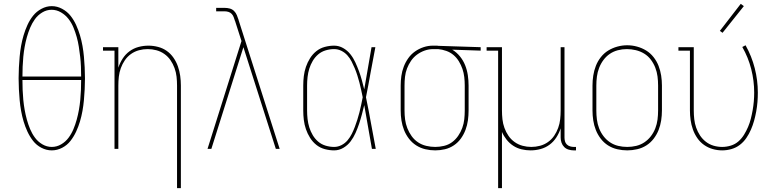

<svg xmlns="http://www.w3.org/2000/svg" viewBox="-20 -776 4040 1001"><path d="M250 8Q222 8 196 -5.5Q170 -19 152.5 -41.5Q135 -64 123 -90Q111 -116 103 -143Q95 -170 90 -198Q85 -226 82.5 -254Q80 -282 78.5 -310.5Q77 -339 77 -368Q77 -396 78.5 -424.5Q80 -453 82.5 -481Q85 -509 90 -537Q95 -565 103 -592Q111 -619 123 -645.5Q135 -672 152.5 -694Q170 -716 196 -730Q222 -744 250 -744Q278 -744 304 -730Q330 -716 347.5 -694Q365 -672 377 -645.5Q389 -619 397 -592Q405 -565 410 -537Q415 -509 417.5 -481Q420 -453 421.5 -424.5Q423 -396 423 -367Q423 -339 421.5 -310.5Q420 -282 417.5 -254Q415 -226 410 -198Q405 -170 397 -143Q389 -116 377 -90Q365 -64 347.5 -41.5Q330 -19 304 -5.5Q278 8 250 8ZM97 -377H403Q403 -403 402 -429Q401 -455 398 -480.5Q395 -506 391 -532Q387 -558 380 -583Q373 -608 363 -632.5Q353 -657 337 -677.5Q321 -698 298 -711.5Q275 -725 249 -725Q223 -725 200 -711Q177 -697 162 -676Q147 -655 137 -631Q127 -607 120 -582Q113 -557 108.5 -531.5Q104 -506 101.5 -480Q99 -454 98 -428Q97 -402 97 -377ZM250 -10Q276 -10 299 -23.5Q322 -37 337.5 -58Q353 -79 363 -103Q373 -127 380 -152.5Q387 -178 391.5 -203.5Q396 -229 398.5 -255Q401 -281 402 -307Q403 -333 403 -359H97Q97 -333 98 -307Q99 -281 101.5 -255Q104 -229 108.5 -203.5Q113 -178 120 -152.5Q127 -127 137 -103Q147 -79 162.5 -58Q178 -37 201 -23.5Q224 -10 250 -10Z M903 205V-330Q903 -353 900.5 -376Q898 -399 890 -421Q882 -443 869 -462Q856 -481 837 -494.5Q818 -508 795.5 -514Q773 -520 750 -520Q727 -520 704.5 -514Q682 -508 663 -494.5Q644 -481 631 -462Q618 -443 610 -421Q602 -399 599.5 -376Q597 -353 597 -330V0H577V-512H517V-530H597V-423Q605 -448 619.5 -470.5Q634 -493 655 -508.5Q676 -524 701.5 -531Q727 -538 754 -538Q779 -538 804 -531.5Q829 -525 849.5 -510.5Q870 -496 884.5 -475Q899 -454 907.5 -430Q916 -406 919.5 -380.5Q923 -355 923 -330V205Z M1062 0 1239 -562 1206 -665Q1206 -665 1206 -665Q1206 -665 1206 -666L1205 -667Q1202 -676 1198.5 -686Q1195 -696 1188 -703.5Q1181 -711 1171 -714Q1161 -717 1151 -717H1107V-735H1151Q1165 -735 1178 -731.5Q1191 -728 1200.5 -718.5Q1210 -709 1215 -696.5Q1220 -684 1224 -672V-671Q1224 -671 1224 -671Q1224 -671 1224 -671L1438 0H1418L1249 -530L1082 0Z M1722 8Q1698 8 1673.5 1.5Q1649 -5 1629.5 -20.5Q1610 -36 1596.5 -57.5Q1583 -79 1575 -102.5Q1567 -126 1564 -150.5Q1561 -175 1561 -200V-330Q1561 -355 1564 -379.5Q1567 -404 1575 -427.5Q1583 -451 1596.5 -472.5Q1610 -494 1629.5 -509.5Q1649 -525 1673.5 -531.5Q1698 -538 1722 -538Q1747 -538 1769 -525.5Q1791 -513 1806.5 -493.5Q1822 -474 1832.5 -451Q1843 -428 1851.5 -405Q1860 -382 1866.5 -358Q1873 -334 1879 -310Q1889 -365 1898 -420Q1907 -475 1917 -530H1937Q1924 -465 1912.5 -399.5Q1901 -334 1888 -269Q1902 -202 1914 -134.5Q1926 -67 1939 0H1919Q1909 -57 1899 -114Q1889 -171 1879 -228Q1873 -203 1866.5 -178.5Q1860 -154 1852 -130Q1844 -106 1833.5 -82.5Q1823 -59 1808 -39Q1793 -19 1770.5 -5.5Q1748 8 1722 8ZM1722 -10Q1742 -10 1760.5 -19.5Q1779 -29 1792 -44.5Q1805 -60 1814 -78Q1823 -96 1830 -114.5Q1837 -133 1843 -152Q1849 -171 1854 -190.5Q1859 -210 1863 -229.5Q1867 -249 1871 -269Q1867 -288 1863 -307Q1859 -326 1854 -345Q1849 -364 1843 -383Q1837 -402 1829.5 -420Q1822 -438 1813 -455.5Q1804 -473 1791 -487.5Q1778 -502 1760 -511Q1742 -520 1722 -520Q1700 -520 1678 -513.5Q1656 -507 1639 -492.5Q1622 -478 1610.5 -458.5Q1599 -439 1592.5 -418Q1586 -397 1583.5 -374.5Q1581 -352 1581 -330V-200Q1581 -178 1583.5 -155.5Q1586 -133 1592.5 -112Q1599 -91 1610.5 -71.5Q1622 -52 1639 -37.5Q1656 -23 1678 -16.5Q1700 -10 1722 -10Z M2249 8Q2223 8 2197.5 2Q2172 -4 2150 -18Q2128 -32 2112 -53Q2096 -74 2086.5 -98Q2077 -122 2073 -148Q2069 -174 2069 -200V-330Q2069 -355 2072.5 -380Q2076 -405 2085 -428.5Q2094 -452 2108.5 -472.5Q2123 -493 2143.5 -507.5Q2164 -522 2188 -530Q2212 -538 2237 -538Q2240 -538 2243.5 -538Q2247 -538 2250 -538Q2254 -538 2258 -538Q2262 -538 2266 -537L2486 -530V-512L2338 -517Q2361 -503 2378 -482Q2395 -461 2405 -436Q2415 -411 2419 -384Q2423 -357 2423 -330V-200Q2423 -174 2419.5 -148.5Q2416 -123 2407 -99Q2398 -75 2383 -54Q2368 -33 2346.5 -18.5Q2325 -4 2300 2Q2275 8 2249 8ZM2249 -10Q2272 -10 2295 -15.5Q2318 -21 2336.5 -34.5Q2355 -48 2368.5 -67.5Q2382 -87 2390 -109Q2398 -131 2400.5 -154Q2403 -177 2403 -200V-330Q2403 -352 2400.5 -374Q2398 -396 2391 -416.5Q2384 -437 2372.5 -456Q2361 -475 2344.5 -489Q2328 -503 2307 -510.5Q2286 -518 2264 -520H2250Q2247 -520 2244.5 -520Q2242 -520 2239 -520Q2216 -520 2194.5 -512.5Q2173 -505 2154.5 -491.5Q2136 -478 2123 -459Q2110 -440 2102 -419Q2094 -398 2091.5 -375.5Q2089 -353 2089 -330V-200Q2089 -176 2092 -153Q2095 -130 2103.5 -108Q2112 -86 2126 -66.5Q2140 -47 2159.5 -34Q2179 -21 2202.5 -15.5Q2226 -10 2249 -10Z M2577 205V-512H2517V-530H2597V-200Q2597 -177 2599.5 -154Q2602 -131 2610 -109Q2618 -87 2631 -68Q2644 -49 2663 -35.5Q2682 -22 2704.5 -16Q2727 -10 2750 -10Q2773 -10 2795.5 -16Q2818 -22 2837 -35.5Q2856 -49 2869 -68Q2882 -87 2890 -109Q2898 -131 2900.5 -154Q2903 -177 2903 -200V-530H2923V-59Q2923 -49 2925.5 -39.5Q2928 -30 2935 -23Q2942 -16 2952 -13Q2962 -10 2971 -10H2983V8H2971Q2958 8 2944.5 4Q2931 0 2921.5 -9.5Q2912 -19 2907.5 -32Q2903 -45 2903 -59V-107Q2895 -82 2880.5 -59.5Q2866 -37 2845 -21.5Q2824 -6 2798.5 1Q2773 8 2746 8Q2723 8 2699.5 2.5Q2676 -3 2656 -16Q2636 -29 2621 -48Q2606 -67 2597 -88V205Z M3250 8Q3224 8 3198 2Q3172 -4 3150 -18Q3128 -32 3112 -53Q3096 -74 3086.5 -98Q3077 -122 3073 -148Q3069 -174 3069 -200V-330Q3069 -356 3073 -382Q3077 -408 3086.5 -432.5Q3096 -457 3112.5 -478Q3129 -499 3151 -512.5Q3173 -526 3198.5 -533Q3224 -540 3250 -540Q3276 -540 3301.5 -533Q3327 -526 3349 -512.5Q3371 -499 3387.5 -478Q3404 -457 3413.5 -432.5Q3423 -408 3427 -382Q3431 -356 3431 -330V-200Q3431 -174 3427 -148Q3423 -122 3413.5 -98Q3404 -74 3388 -53Q3372 -32 3350 -18Q3328 -4 3302 2Q3276 8 3250 8ZM3250 -10Q3274 -10 3297 -15.5Q3320 -21 3339.5 -34Q3359 -47 3373.5 -66Q3388 -85 3396.5 -107Q3405 -129 3408 -152.5Q3411 -176 3411 -200V-330Q3411 -354 3408 -377.5Q3405 -401 3396.5 -423Q3388 -445 3373.5 -464.5Q3359 -484 3338.5 -496.5Q3318 -509 3294.5 -514.5Q3271 -520 3248 -520Q3224 -520 3201 -514Q3178 -508 3159 -495Q3140 -482 3126 -463Q3112 -444 3103.5 -422Q3095 -400 3092 -376.5Q3089 -353 3089 -330V-200Q3089 -176 3092 -152.5Q3095 -129 3103.5 -107Q3112 -85 3126.5 -66Q3141 -47 3160.5 -34Q3180 -21 3203 -15.5Q3226 -10 3250 -10Z M3745 8Q3720 8 3695.5 1Q3671 -6 3650.5 -20.5Q3630 -35 3615.5 -56Q3601 -77 3592.5 -101Q3584 -125 3580.5 -150Q3577 -175 3577 -200V-512H3517V-530H3597V-200Q3597 -177 3599.5 -154.5Q3602 -132 3609.5 -110.5Q3617 -89 3629.5 -70Q3642 -51 3660 -37Q3678 -23 3700 -16.5Q3722 -10 3745 -10Q3768 -10 3790.5 -17Q3813 -24 3830 -39Q3847 -54 3859 -73.5Q3871 -93 3880 -114Q3889 -135 3894.5 -157Q3900 -179 3904 -201.5Q3908 -224 3910 -247Q3912 -270 3912 -293Q3912 -355 3896.5 -416Q3881 -477 3850 -531L3867 -540Q3899 -483 3915 -420Q3931 -357 3931 -293Q3931 -268 3929 -243.5Q3927 -219 3922.5 -194.5Q3918 -170 3911.5 -146.5Q3905 -123 3895 -100Q3885 -77 3871 -56.5Q3857 -36 3837.5 -21Q3818 -6 3794 1Q3770 8 3745 8ZM3747 -605 3733 -615 3842 -756 3858 -744Z"/></svg>

Font: Iosevka Slab Thin
Style: Regular
Weight: 100
Monospace: yes
Designer: Belleve Invis
Foundry: Belleve Invis
Version: Version 11.1.0; ttfautohint (v1.8.3)